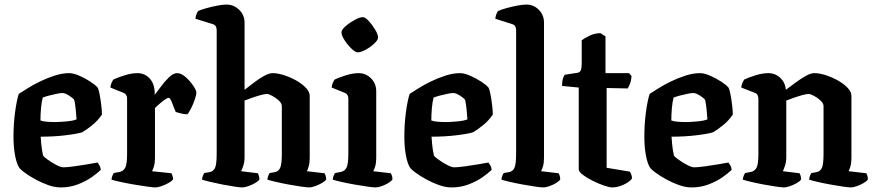

<svg xmlns="http://www.w3.org/2000/svg" viewBox="-20 -820 3823 840"><path d="M246 0Q219 0 190 -10.5Q161 -21 134.5 -35.5Q108 -50 89 -64Q70 -78 65 -85Q53 -102 46 -139.5Q39 -177 39 -221Q39 -278 46 -329.5Q53 -381 62 -409Q76 -418 100.5 -433.5Q125 -449 156 -464Q187 -479 220 -489.5Q253 -500 283 -500Q301 -500 326.5 -489Q352 -478 375 -463Q398 -448 407 -437Q412 -428 416 -406.5Q420 -385 423 -360.5Q426 -336 426 -319Q409 -293 383 -272Q357 -251 339 -241Q315 -234 265.5 -228Q216 -222 158 -222Q160 -189 163.5 -165.5Q167 -142 170 -137Q173 -133 189.5 -121Q206 -109 226 -98.5Q246 -88 257 -88Q273 -88 302.5 -92Q332 -96 361.5 -101Q391 -106 407 -109Q411 -104 415.5 -96Q420 -88 421 -77Q406 -62 380 -44Q354 -26 319.5 -13Q285 0 246 0ZM219 -286Q243 -286 273 -289Q303 -292 315 -298Q314 -317 311 -344.5Q308 -372 305 -382Q302 -389 283.5 -401Q265 -413 253 -413Q244 -413 227 -409.5Q210 -406 193 -401.5Q176 -397 167 -393Q162 -375 159.5 -347.5Q157 -320 157 -293Q166 -289 184.5 -287.5Q203 -286 219 -286Z M660 0Q651 0 625 -3.5Q599 -7 567 -12.5Q535 -18 507.5 -24Q480 -30 468 -34Q468 -42 471.5 -50.5Q475 -59 478 -63L504 -68Q519 -71 527.5 -85.5Q536 -100 536 -148V-388Q536 -408 520 -414L463 -437Q464 -449 468.5 -458.5Q473 -468 476 -472Q492 -480 523.5 -490Q555 -500 581 -500Q614 -500 635.5 -476Q657 -452 657 -410V-405Q667 -418 683.5 -440.5Q700 -463 719 -481.5Q738 -500 755 -500Q773 -500 792.5 -482.5Q812 -465 825.5 -445Q839 -425 839 -415Q839 -405 832.5 -385.5Q826 -366 816.5 -347Q807 -328 800 -320Q787 -320 772.5 -323.5Q758 -327 749 -330Q741 -348 733 -370Q725 -392 718 -392Q712 -392 699 -382.5Q686 -373 673.5 -362Q661 -351 658 -347V-128Q658 -107 653.5 -92Q649 -77 645 -71L730 -62Q732 -59 734.5 -51.5Q737 -44 737 -35Q731 -27 716.5 -19Q702 -11 686 -5.5Q670 0 660 0Z M1040 0Q1031 0 1007 -3.5Q983 -7 954.5 -12.5Q926 -18 901 -24Q876 -30 864 -34Q864 -42 867.5 -50.5Q871 -59 874 -63L897 -67Q913 -70 920.5 -85Q928 -100 928 -148V-688Q928 -697 924.5 -704Q921 -711 912 -714L835 -738Q836 -750 840 -759Q844 -768 847 -772Q858 -777 880.5 -783.5Q903 -790 928.5 -795Q954 -800 971 -800Q1003 -800 1026.5 -777Q1050 -754 1050 -721V-427Q1070 -443 1092 -459.5Q1114 -476 1135.5 -488Q1157 -500 1173 -500Q1195 -500 1223 -491Q1251 -482 1276.5 -467.5Q1302 -453 1318.5 -435.5Q1335 -418 1335 -401V-128Q1335 -107 1330.5 -92Q1326 -77 1323 -71L1400 -62Q1402 -59 1404.5 -51.5Q1407 -44 1407 -35Q1402 -27 1388 -19Q1374 -11 1358.5 -5.5Q1343 0 1333 0Q1324 0 1299 -3.5Q1274 -7 1244 -12.5Q1214 -18 1188 -24Q1162 -30 1150 -34Q1150 -42 1153.5 -50.5Q1157 -59 1160 -63L1183 -67Q1198 -70 1205.5 -85Q1213 -100 1213 -148V-356Q1213 -368 1199.5 -380.5Q1186 -393 1170.5 -401Q1155 -409 1148 -409Q1138 -409 1118.5 -403.5Q1099 -398 1079.5 -391Q1060 -384 1050 -380V-133Q1050 -112 1044.5 -95.5Q1039 -79 1035 -71L1108 -62Q1110 -59 1112.5 -51.5Q1115 -44 1115 -35Q1110 -27 1096 -19Q1082 -11 1066 -5.5Q1050 0 1040 0Z M1623 0Q1614 0 1588.5 -3.5Q1563 -7 1532 -12.5Q1501 -18 1474.5 -24Q1448 -30 1436 -34Q1436 -42 1439.5 -50.5Q1443 -59 1446 -63L1472 -68Q1487 -71 1495.5 -85.5Q1504 -100 1504 -148V-388Q1504 -408 1488 -414L1431 -437Q1432 -449 1436.5 -458.5Q1441 -468 1444 -472Q1460 -480 1491.5 -490Q1523 -500 1549 -500Q1581 -500 1603.5 -477Q1626 -454 1626 -421V-128Q1626 -107 1621.5 -92Q1617 -77 1613 -71L1690 -62Q1692 -59 1694.5 -51.5Q1697 -44 1697 -35Q1692 -27 1678.5 -19Q1665 -11 1649.5 -5.5Q1634 0 1623 0ZM1545 -591Q1535 -591 1518 -607Q1501 -623 1487.5 -644Q1474 -665 1474 -678Q1474 -690 1492 -705.5Q1510 -721 1532 -733Q1554 -745 1567 -745Q1578 -745 1593.5 -728Q1609 -711 1621.5 -690Q1634 -669 1634 -656Q1634 -645 1617.5 -629.5Q1601 -614 1580 -602.5Q1559 -591 1545 -591Z M1956 0Q1929 0 1900 -10.5Q1871 -21 1844.5 -35.5Q1818 -50 1799 -64Q1780 -78 1775 -85Q1763 -102 1756 -139.5Q1749 -177 1749 -221Q1749 -278 1756 -329.5Q1763 -381 1772 -409Q1786 -418 1810.5 -433.5Q1835 -449 1866 -464Q1897 -479 1930 -489.5Q1963 -500 1993 -500Q2011 -500 2036.5 -489Q2062 -478 2085 -463Q2108 -448 2117 -437Q2122 -428 2126 -406.5Q2130 -385 2133 -360.5Q2136 -336 2136 -319Q2119 -293 2093 -272Q2067 -251 2049 -241Q2025 -234 1975.5 -228Q1926 -222 1868 -222Q1870 -189 1873.5 -165.5Q1877 -142 1880 -137Q1883 -133 1899.5 -121Q1916 -109 1936 -98.5Q1956 -88 1967 -88Q1983 -88 2012.5 -92Q2042 -96 2071.5 -101Q2101 -106 2117 -109Q2121 -104 2125.5 -96Q2130 -88 2131 -77Q2116 -62 2090 -44Q2064 -26 2029.5 -13Q1995 0 1956 0ZM1929 -286Q1953 -286 1983 -289Q2013 -292 2025 -298Q2024 -317 2021 -344.5Q2018 -372 2015 -382Q2012 -389 1993.5 -401Q1975 -413 1963 -413Q1954 -413 1937 -409.5Q1920 -406 1903 -401.5Q1886 -397 1877 -393Q1872 -375 1869.5 -347.5Q1867 -320 1867 -293Q1876 -289 1894.5 -287.5Q1913 -286 1929 -286Z M2357 0Q2348 0 2323 -3.5Q2298 -7 2268 -12.5Q2238 -18 2212 -24Q2186 -30 2174 -34Q2174 -42 2177.5 -50.5Q2181 -59 2184 -63L2207 -67Q2223 -70 2230.5 -85Q2238 -100 2238 -148V-688Q2238 -697 2234.5 -704Q2231 -711 2222 -714L2147 -738Q2148 -750 2152 -759Q2156 -768 2159 -772Q2170 -777 2192.5 -783.5Q2215 -790 2240.5 -795Q2266 -800 2283 -800Q2315 -800 2337.5 -777Q2360 -754 2360 -721V-128Q2360 -107 2355.5 -92Q2351 -77 2347 -71L2424 -62Q2426 -59 2428.5 -51.5Q2431 -44 2431 -35Q2426 -27 2412.5 -19Q2399 -11 2383.5 -5.5Q2368 0 2357 0Z M2659 0Q2646 0 2621.5 -8.5Q2597 -17 2572 -29.5Q2547 -42 2529.5 -55.5Q2512 -69 2512 -79V-437L2439 -444Q2439 -464 2443 -476.5Q2447 -489 2451 -493L2503 -501Q2516 -502 2520.5 -511.5Q2525 -521 2525 -542V-644Q2537 -653 2560 -664Q2583 -675 2607 -675L2629 -661V-500H2732L2743 -487Q2742 -469 2736.5 -454.5Q2731 -440 2726 -433L2634 -435V-86L2736 -69Q2738 -66 2741.5 -57.5Q2745 -49 2745 -39Q2732 -22 2706 -11Q2680 0 2659 0Z M3006 0Q2979 0 2950 -10.5Q2921 -21 2894.5 -35.5Q2868 -50 2849 -64Q2830 -78 2825 -85Q2813 -102 2806 -139.5Q2799 -177 2799 -221Q2799 -278 2806 -329.5Q2813 -381 2822 -409Q2836 -418 2860.5 -433.5Q2885 -449 2916 -464Q2947 -479 2980 -489.5Q3013 -500 3043 -500Q3061 -500 3086.5 -489Q3112 -478 3135 -463Q3158 -448 3167 -437Q3172 -428 3176 -406.5Q3180 -385 3183 -360.5Q3186 -336 3186 -319Q3169 -293 3143 -272Q3117 -251 3099 -241Q3075 -234 3025.5 -228Q2976 -222 2918 -222Q2920 -189 2923.5 -165.5Q2927 -142 2930 -137Q2933 -133 2949.5 -121Q2966 -109 2986 -98.5Q3006 -88 3017 -88Q3033 -88 3062.5 -92Q3092 -96 3121.5 -101Q3151 -106 3167 -109Q3171 -104 3175.5 -96Q3180 -88 3181 -77Q3166 -62 3140 -44Q3114 -26 3079.5 -13Q3045 0 3006 0ZM2979 -286Q3003 -286 3033 -289Q3063 -292 3075 -298Q3074 -317 3071 -344.5Q3068 -372 3065 -382Q3062 -389 3043.5 -401Q3025 -413 3013 -413Q3004 -413 2987 -409.5Q2970 -406 2953 -401.5Q2936 -397 2927 -393Q2922 -375 2919.5 -347.5Q2917 -320 2917 -293Q2926 -289 2944.5 -287.5Q2963 -286 2979 -286Z M3410 0Q3401 0 3376.5 -3.5Q3352 -7 3322.5 -12.5Q3293 -18 3267.5 -24Q3242 -30 3230 -34Q3230 -42 3233.5 -50.5Q3237 -59 3240 -63L3266 -68Q3281 -71 3289.5 -85.5Q3298 -100 3298 -148V-388Q3298 -396 3294.5 -403.5Q3291 -411 3282 -414L3223 -437Q3224 -449 3228.5 -458.5Q3233 -468 3236 -472Q3252 -480 3283.5 -490Q3315 -500 3341 -500Q3372 -500 3394 -479Q3416 -458 3418 -427Q3438 -442 3461 -459Q3484 -476 3505.5 -488Q3527 -500 3543 -500Q3565 -500 3593 -491Q3621 -482 3646.5 -467.5Q3672 -453 3688.5 -435.5Q3705 -418 3705 -401V-128Q3705 -107 3700.5 -92Q3696 -77 3693 -71L3770 -62Q3772 -59 3774.5 -51.5Q3777 -44 3777 -35Q3772 -27 3758 -19Q3744 -11 3728.5 -5.5Q3713 0 3703 0Q3694 0 3669 -3.5Q3644 -7 3614 -12.5Q3584 -18 3558 -24Q3532 -30 3520 -34Q3520 -42 3523.5 -50.5Q3527 -59 3530 -63L3553 -67Q3568 -70 3575.5 -85Q3583 -100 3583 -148V-356Q3583 -368 3569.5 -380.5Q3556 -393 3540.5 -401Q3525 -409 3518 -409Q3508 -409 3488.5 -403.5Q3469 -398 3449.5 -391Q3430 -384 3420 -380V-133Q3420 -112 3414.5 -95.5Q3409 -79 3405 -71L3478 -62Q3480 -59 3482.5 -51.5Q3485 -44 3485 -35Q3480 -27 3466 -19Q3452 -11 3436 -5.5Q3420 0 3410 0Z"/></svg>

Font: Texturina 72pt
Style: Bold
Weight: 700
Designer: Guillermo Torres Carreño
Foundry: Omnibus-Type
Version: Version 1.002; ttfautohint (v1.8.3)